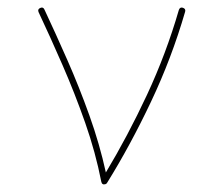

<svg xmlns="http://www.w3.org/2000/svg" viewBox="-20 -503 589 510"><path d="M86.9 -481.9Q94.7 -485.4 98.1 -477.5Q127.4 -415 158.9 -343.5Q190.4 -272 217.5 -196.3Q244.6 -120.6 261.2 -44.9Q319.3 -141.6 370.4 -251Q421.4 -360.4 455.1 -476.6Q458 -484.9 465.8 -482.4Q474.1 -479.5 471.7 -471.7Q436 -348.6 381.3 -233.2Q326.7 -117.7 264.6 -17.6Q263.2 -14.6 259.8 -13.7Q251 -11.2 249 -20.5Q233.9 -98.1 206.3 -176.8Q178.7 -255.4 146 -330.3Q113.3 -405.3 82.5 -470.7Q79.1 -478.5 86.9 -481.9Z"/></svg>

Font: Mikhak Thin
Style: Regular
Weight: 100
Designer: Amin Abedi
Version: Version 3.3